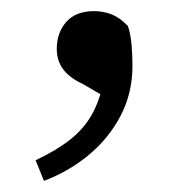

<svg xmlns="http://www.w3.org/2000/svg" viewBox="-20 -146 341 345"><path d="M59 179 44 142Q82 124 106.5 104.5Q131 85 145 60Q159 35 166 1L177 33L129 5Q105 -6 93.5 -21.5Q82 -37 82 -58Q82 -87 99 -106.5Q116 -126 149 -126Q166 -126 181 -120Q196 -114 210 -99Q215 -83 216.5 -64.5Q218 -46 218 -28Q218 21 197 61.5Q176 102 140 132Q104 162 59 179Z"/></svg>

Font: Source Serif 4 18pt
Style: Regular
Weight: 400
Designer: Frank Grießhammer
Foundry: Adobe Systems Incorporated
Version: Version 4.004;hotconv 1.0.116;makeotfexe 2.5.65601